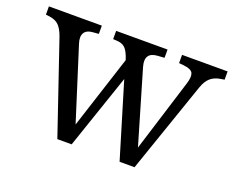

<svg xmlns="http://www.w3.org/2000/svg" viewBox="-91 -672 1014 832"><g transform="rotate(20 416.0 -256.0)"><path d="M237 8 94 -412Q83 -444 67.5 -460Q52 -476 23 -480L6 -482V-520H250V-482L225 -480Q194 -478 184 -460Q174 -442 184 -412L299 -49H280L410 -451L413 -360Q402 -407 392 -432.5Q382 -458 369 -469Q356 -480 332 -481L316 -482V-520H553V-482L522 -480Q461 -476 479 -413L586 -49H569L682 -412Q692 -444 685 -460Q678 -476 641 -480L620 -482V-520H830V-482L812 -479Q785 -475 767 -459.5Q749 -444 738 -412L593 8H524L410 -370L433 -373L303 8Z"/></g></svg>

Font: Hedvig Letters Serif
Style: Regular
Weight: 400
Designer: Alexander Örn & Tor Weibull
Foundry: Kanon Foundry
Version: Version 1.000